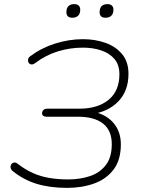

<svg xmlns="http://www.w3.org/2000/svg" viewBox="-20 -903 685 931"><path d="M306 8Q222 8 158 -11.5Q94 -31 41 -74Q34 -80 32 -87Q30 -94 32 -100.5Q34 -107 39 -111Q44 -115 51.5 -115Q59 -115 67 -108Q103 -80 140.5 -63.5Q178 -47 220 -40Q262 -33 311 -33Q368 -33 416 -49Q464 -65 493 -102.5Q522 -140 522 -204Q522 -270 480 -303.5Q438 -337 358 -337H206Q195 -337 189 -342Q183 -347 184 -357Q186 -366 192 -371Q198 -376 208 -376H365Q454 -376 506.5 -419Q559 -462 559 -543Q559 -589 535 -617Q511 -645 471 -658.5Q431 -672 382 -672Q320 -672 261 -654Q202 -636 152 -598Q143 -591 135.5 -590.5Q128 -590 123 -594Q118 -598 116.5 -604.5Q115 -611 117 -618Q119 -625 126 -630Q181 -671 248 -692Q315 -713 382 -713Q442 -713 492 -695Q542 -677 572.5 -640Q603 -603 603 -545Q603 -462 553.5 -411Q504 -360 421 -349V-363Q488 -353 527 -310.5Q566 -268 566 -203Q566 -127 530.5 -80.5Q495 -34 436 -13Q377 8 306 8ZM492 -817Q463 -817 463 -844Q463 -864 473 -873.5Q483 -883 501 -883Q515 -883 522.5 -876Q530 -869 530 -856Q530 -837 520 -827Q510 -817 492 -817ZM331 -817Q302 -817 302 -844Q302 -864 312 -873.5Q322 -883 340 -883Q354 -883 361.5 -876Q369 -869 369 -856Q369 -837 359 -827Q349 -817 331 -817Z"/></svg>

Font: Nunito Variable Extra Light
Style: Italic
Weight: 200
Italic angle: -9°
Designer: Vernon Adams
Foundry: Vernon Adams
Version: Version 3.602